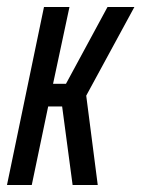

<svg xmlns="http://www.w3.org/2000/svg" viewBox="-25 -530 405 550"><path d="M-5 0 101 -510H174L127 -290H164L283 -510H360L222 -256L255 0H183L153 -225H113L66 0Z"/></svg>

Font: Saira Ultra Condensed Medium
Style: Italic
Weight: 500
Width: 1
Italic angle: -12°
Designer: Hector Gatti with collaboration of the Omnibus-Type team
Foundry: Omnibus-Type
Version: Version 1.001; ttfautohint (v1.8)